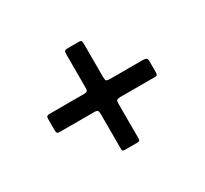

<svg xmlns="http://www.w3.org/2000/svg" viewBox="-94 -704 719 675"><g transform="rotate(-30 265.0 -367.0)"><path d="M318 -404.5H452Q461 -404.5 465.5 -402Q470 -399.5 470 -390V-346Q470 -338.5 468.2 -335Q466.5 -331.5 459 -331.5H320Q308 -331.5 304.5 -328.8Q301 -326 301 -314V-172.5Q301 -166 298 -164.2Q295 -162.5 288 -162.5H242.5Q234 -162.5 231.5 -164.5Q229 -166.5 229 -175V-311Q229 -324 226.5 -327.8Q224 -331.5 211 -331.5H74.5Q65.5 -331.5 62.8 -334.2Q60 -337 60 -346V-392Q60 -400 63.2 -402.2Q66.5 -404.5 74.5 -404.5H213Q223 -404.5 226 -407.8Q229 -411 229 -421.5V-556Q229 -566 231.8 -569.2Q234.5 -572.5 244.5 -572.5H289Q297.5 -572.5 299.2 -569Q301 -565.5 301 -556.5V-422.5Q301 -411 304 -407.8Q307 -404.5 318 -404.5Z"/></g></svg>

Font: Besley* Condensed Semi
Style: Regular
Weight: 600
Width: 3
Designer: Owen Earl
Foundry: indestructible type*
Version: Version 3.000; ttfautohint (v1.8.3)